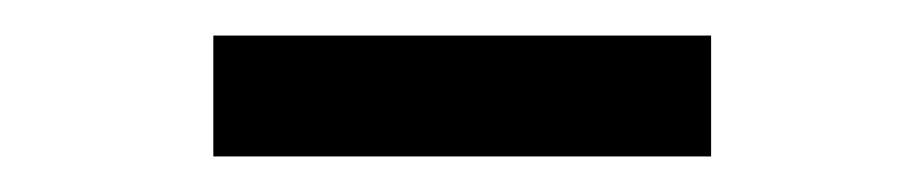

<svg xmlns="http://www.w3.org/2000/svg" viewBox="-20 -680 520 108"><path d="M100 -660H380V-592H100Z"/></svg>

Font: Cabin Condensed
Style: Regular
Weight: 400
Width: 3
Designer: Pablo Impallari
Foundry: Pablo Impallari. http://www.impallari.com Igino Marini. http://www.ikern.com
Version: Version 2.200